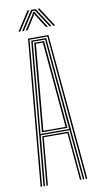

<svg xmlns="http://www.w3.org/2000/svg" viewBox="-103 -994 526 1037"><g transform="rotate(-10 160.0 -475.0)"><path d="M32 0 104 -800H216L288 0H280L209 -793H111L40 0ZM64 0 88 -267.5H232L256 0H248L225 -260.5H95L72 0ZM48 0 119 -786H201L272 0H264L239 -274H81L56 0ZM81 -281H238L218 -506.8L194 -779H126L101.5 -506.8ZM90 -288.5 109.5 -506.8 133 -772H187L210.5 -506.8L230 -288.5ZM99 -295.5H221L202.2 -506.8L179 -765H141L118 -506.8ZM59.5 -845 127.5 -950H137.5L69.5 -845ZM79.5 -845 147.5 -950H172.5L240.5 -845H230.5L177 -927.5L167 -942.5H153L142.8 -927.5L89.5 -845ZM99.5 -845 149.2 -922.8 156 -935.8H164L171 -922.8L220.5 -845H210.5L163.8 -918.2L161 -926H159L156.2 -918.2L109.5 -845ZM250.5 -845 182.5 -950H192.5L260.5 -845Z"/></g></svg>

Font: Big Shoulders Inline Text Thin Thin
Style: Regular
Weight: 250
Version: Version 2.002